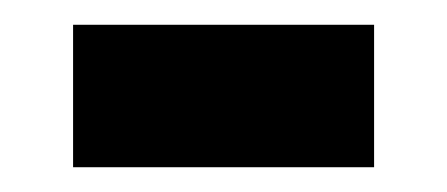

<svg xmlns="http://www.w3.org/2000/svg" viewBox="-20 -389 361 155"><path d="M39 -369V-254H282V-369Z"/></svg>

Font: Noto Serif Sinhala SemiCondensed ExtraBold
Style: Regular
Weight: 800
Width: 4
Designer: Jelle Bosma - Monotype Design Team
Foundry: Monotype Imaging Inc.
Version: Version 2.007